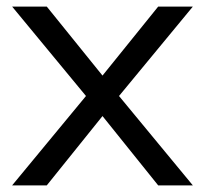

<svg xmlns="http://www.w3.org/2000/svg" viewBox="-20 -559 618 579"><path d="M561.5 0H457L289.1 -209L121.1 0H16.6L239.3 -269.5L16.6 -539.1H121.1L289.1 -331.1L457 -539.1H561.5L338.9 -269.5Z"/></svg>

Font: Min Sans
Style: Regular
Weight: 400
Designer: Jinseong-Kim, NotoSansCJK, Nunito
Foundry: Jinseong-Kim
Version: Version 1.400;Glyphs 3.1.2 (3151)